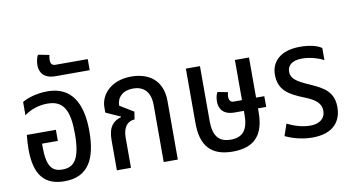

<svg xmlns="http://www.w3.org/2000/svg" viewBox="-74 -932 2065 1126"><g transform="rotate(-10 958.0 -369.0)"><path d="M229 10C369 10 422 -88 422 -255C422 -420 364 -527 220 -527C159 -527 101 -510 69 -490V-411C109 -441 158 -456 208 -456C303 -456 336 -393 336 -255C336 -97 294 -60 228 -60C167 -60 136 -93 136 -211V-230H230V-296H57C54 -267 52 -237 52 -211C52 -58 110 10 229 10Z M282 -606H486V-672H293C272 -672 265 -687 265 -704C265 -715 267 -729 269 -735L203 -748C194 -733 189 -707 189 -688C189 -645 213 -606 282 -606Z M541 0H625V-179C625 -245 655 -274 695 -276L702 -321L620 -371C620 -420 656 -456 717 -456C776 -456 820 -423 820 -339V0H904V-348C904 -474 822 -527 718 -527C601 -527 533 -454 533 -376V-345L620 -306L619 -303C572 -289 541 -259 541 -179Z M1419 -192V-214H1468V-278H1419V-517H1335V-278H1284C1266 -278 1258 -294 1258 -311C1258 -321 1260 -332 1263 -338L1202 -350C1193 -337 1189 -314 1189 -295C1189 -254 1210 -214 1280 -214H1335V-191C1335 -103 1304 -61 1231 -61C1158 -61 1127 -103 1127 -191V-517H1043V-192C1043 -63 1096 10 1231 10C1366 10 1419 -63 1419 -192Z M1705 10C1835 10 1879 -62 1879 -141C1879 -233 1821 -264 1742 -299C1664 -333 1636 -354 1636 -394C1636 -428 1660 -457 1724 -457C1773 -457 1825 -440 1852 -425V-497C1827 -516 1778 -527 1724 -527C1608 -527 1551 -469 1551 -391C1551 -301 1605 -266 1702 -228C1765 -203 1794 -176 1794 -134C1794 -87 1758 -61 1705 -61C1652 -61 1601 -80 1568 -97L1544 -27C1585 -7 1643 10 1705 10Z"/></g></svg>

Font: Noto Sans Thai UI Condensed
Style: Regular
Weight: 400
Width: 3
Designer: Monotype Design Team
Foundry: Monotype Imaging Inc.
Version: Version 1.901